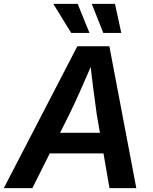

<svg xmlns="http://www.w3.org/2000/svg" viewBox="-46 -965 783 985"><path d="M-26.4 0 350.6 -727.5H515.1L653.3 0H515.6L450.2 -379.4Q441.9 -436.5 432.6 -509.5Q423.3 -582.5 413.1 -676.8H443.4Q403.8 -584.5 371.3 -511.5Q338.9 -438.5 310.1 -379.4L120.1 0ZM153.3 -178.2 170.9 -283.7H550.3L533.2 -178.2ZM483.9 -795.9 424.8 -945.3H543.9L576.2 -795.9ZM319.3 -795.9 227.5 -945.3H352.5L413.1 -795.9Z"/></svg>

Font: Inter 20pt SemiBold
Style: Italic
Weight: 600
Italic angle: -9.3988°
Version: Version 4.001;git-66647c0bb